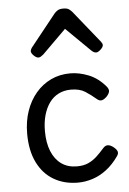

<svg xmlns="http://www.w3.org/2000/svg" viewBox="-58 -882 636 943"><g transform="rotate(-5 260.0 -410.0)"><path d="M288 19Q221 19 169.5 -11Q118 -41 89 -99.5Q60 -158 60 -242Q60 -303 77.5 -353.5Q95 -404 126.5 -441Q158 -478 201 -498.5Q244 -519 296 -519Q340 -519 386.5 -500.5Q433 -482 470 -438Q481 -424 478.5 -413Q476 -402 465 -390Q452 -377 440.5 -374Q429 -371 417 -381Q390 -404 363 -421.5Q336 -439 293 -439Q259 -439 232 -425.5Q205 -412 186.5 -386.5Q168 -361 158 -326Q148 -291 148 -247Q148 -189 165 -147.5Q182 -106 213.5 -83.5Q245 -61 290 -61Q323 -61 346 -71.5Q369 -82 388 -99.5Q407 -117 427 -140Q438 -152 450.5 -151Q463 -150 477 -139Q491 -128 495 -117.5Q499 -107 490 -94Q462 -54 429 -29Q396 -4 360 7.5Q324 19 288 19ZM148 -610Q138 -610 125.5 -622Q113 -634 113 -644Q113 -647 114 -650Q115 -653 119 -660L246 -819Q252 -826 261.5 -832.5Q271 -839 290 -839Q309 -839 318 -832.5Q327 -826 333 -819L461 -660Q466 -653 467 -650Q468 -647 468 -644Q468 -634 455 -622Q442 -610 433 -610Q426 -610 420 -613.5Q414 -617 408 -623L290 -739L173 -623Q166 -617 160 -613.5Q154 -610 148 -610Z"/></g></svg>

Font: Playwrite NG Modern
Style: Regular
Weight: 400
Designer: Veronika Burian, José Scaglione
Foundry: TypeTogether
Version: Version 1.002